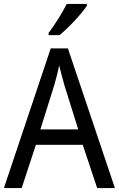

<svg xmlns="http://www.w3.org/2000/svg" viewBox="-20 -964 610 984"><path d="M425 -934V-944H322C300 -899 262 -839 229 -795V-784H285C330 -820 400 -895 425 -934ZM478 0H569L328 -716H240L0 0H91L164 -222H404ZM311 -524 381 -301H187L257 -524C265 -551 276 -592 283 -629C289 -602 305 -547 311 -524Z"/></svg>

Font: Noto Sans Lao Looped SemiCondensed
Style: Regular
Weight: 400
Width: 4
Designer: Mark Frömberg, Ben Mitchell
Foundry: The Fontpad Ltd
Version: Version 1.002